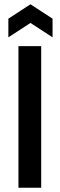

<svg xmlns="http://www.w3.org/2000/svg" viewBox="-20 -875 278 895"><path d="M66 0V-660H172V0ZM19 -701V-788L122 -855L225 -788V-701L122 -768Z"/></svg>

Font: Bricolage Grotesque 10pt Condensed Medium
Style: Regular
Weight: 500
Width: 3
Designer: Mathieu Triay
Foundry: Atelier Triay
Version: Version 1.000; ttfautohint (v1.8.4.7-5d5b);gftools[0.9.32]